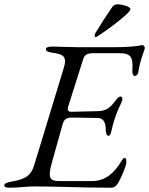

<svg xmlns="http://www.w3.org/2000/svg" viewBox="-52 -870 695 895"><path d="M395 -697C402 -697 556 -806 556 -827C556 -841 512 -850 498 -850C487 -850 478 -847 471 -837C444 -798 418 -758 394 -718C391 -713 389 -707 389 -703C389 -700 391 -697 395 -697ZM-8 5C42 5 63 -1 112 -1C205 -1 328 5 465 5C481 5 490 -3 498 -16C512 -39 537 -96 537 -114C537 -122 536 -134 530 -134C522 -134 517 -124 512 -116C482 -66 440 -26 378 -26H223C181 -26 170 -41 189 -109L240 -291C248 -320 265 -322 288 -322L403 -320C426 -320 441 -305 441 -264C441 -257 443 -237 454 -237C461 -237 465 -249 467 -258C477 -305 492 -349 514 -392C521 -406 520 -420 510 -420C498 -420 486 -400 477 -389C461 -369 442 -353 408 -352L284 -349C283 -349 282 -349 281 -349C263 -349 260 -357 268 -380L335 -592C342 -614 352 -622 384 -622H506C559 -622 569 -602 565 -541C564 -526 569 -516 576 -516C582 -516 591 -521 593 -535C601 -593 623 -635 623 -647C623 -652 617 -660 612 -660C607 -660 584 -650 475 -650H314C272 -650 208 -653 193 -653C177 -653 162 -650 162 -642C162 -633 168 -628 188 -625C247 -617 262 -606 244 -549L107 -99C93 -54 70 -35 4 -24C-19 -20 -32 -15 -32 -6C-32 2 -24 5 -8 5Z"/></svg>

Font: EB Garamond
Style: Italic
Weight: 400
Italic angle: -17.2°
Designer: Georg Duffner and Octavio Pardo
Foundry: Georg Duffner
Version: Version 1.000;PS 001.000;hotconv 1.0.88;makeotf.lib2.5.64775